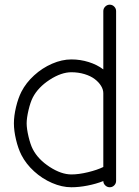

<svg xmlns="http://www.w3.org/2000/svg" viewBox="-20 -789 586 809"><path d="M280.8 -538.6Q318.4 -538.6 353.6 -527.6Q388.9 -516.6 415.3 -496.6V-742.2Q415.3 -753.2 423.3 -761.2Q431.4 -769.3 442.4 -769.3Q453.4 -769.3 461.3 -761.2Q469.2 -753.2 469.2 -742.2V-71.8V-68.6V-26.9Q469.2 -15.9 461.3 -7.9Q453.4 0 442.4 0Q431.6 0 423.6 -7.7Q415.5 -15.4 415.3 -26.1Q384.3 -13.9 348.5 -7Q312.7 0 280.8 0Q241 0 199.3 -18.1Q157.7 -36.1 123.7 -67.1Q89.6 -98.1 70.3 -135.7Q56.4 -163.1 47.5 -200.6Q38.6 -238 38.6 -269.3Q38.6 -300.5 47.5 -337.9Q56.4 -375.2 70.3 -402.6Q89.6 -440.2 123.7 -471.3Q157.7 -502.4 199.3 -520.5Q241 -538.6 280.8 -538.6ZM280.8 -54Q311.8 -54 350.7 -63.4Q389.6 -72.8 415.3 -85.4V-396.2Q415.3 -411.9 405.6 -427.5Q396 -443.1 379 -455.9Q362.1 -468.8 336.2 -476.7Q310.3 -484.6 280.8 -484.6Q238.3 -484.6 189.3 -452.9Q140.4 -421.1 118.2 -378.2Q108.2 -358.9 100.2 -325.3Q92.3 -291.7 92.3 -269.3Q92.3 -246.8 100.2 -213.3Q108.2 -179.7 118.2 -160.4Q140.4 -117.4 189.3 -85.7Q238.3 -54 280.8 -54Z"/></svg>

Font: Tecnico
Style: Fino
Weight: 400
Version: Version 1.3